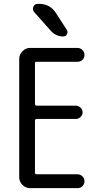

<svg xmlns="http://www.w3.org/2000/svg" viewBox="-20 -980 540 1000"><path d="M182.6 -960Q240.2 -960 271.5 -912.1L328.1 -824.2Q335 -814.5 329.1 -802.2Q323.2 -790 309.6 -790Q270.5 -790 244.1 -820.3L158.2 -917Q147.5 -929.7 153.8 -944.8Q160.2 -960 176.8 -960ZM136.7 0Q113.3 0 96.7 -17.1Q80.1 -34.2 80.1 -56.6V-672.9Q80.1 -696.3 97.2 -713.4Q114.3 -730.5 136.7 -730.5H383.8Q398.4 -730.5 409.2 -719.7Q419.9 -709 419.9 -693.8Q419.9 -678.7 409.7 -668.5Q399.4 -658.2 383.8 -658.2H170.9Q162.1 -658.2 162.1 -650.4V-439.5Q162.1 -430.7 170.9 -429.7H375Q388.7 -429.7 399.4 -419.4Q410.2 -409.2 410.2 -395Q410.2 -380.9 399.4 -370.6Q388.7 -360.4 375 -360.4H170.9Q162.1 -360.4 162.1 -351.6V-81.1Q162.1 -72.3 170.9 -72.3H383.8Q398.4 -72.3 409.2 -61.5Q419.9 -50.8 419.9 -36.1Q419.9 -21.5 409.7 -10.7Q399.4 0 383.8 0Z"/></svg>

Font: Rounded Mgen+ 1m regular
Style: Regular
Weight: 400
Designer: [Source Han Sans]
Ryoko NISHIZUKA  (kana & ideographs); Paul D. Hunt (Latin, Greek & Cyrillic); Wenlong ZHANG  (bopomofo
Version: Version 1.059.20150602